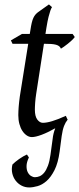

<svg xmlns="http://www.w3.org/2000/svg" viewBox="-20 -594 355 860"><path d="M281.7 -56.2Q273.4 -46.4 266.8 -29.5Q260.3 -12.7 256.3 15.1L247.1 85Q240.2 136.2 224.1 168Q208 199.7 188.5 216.8Q168.9 233.9 148.2 239.7Q127.4 245.6 110.8 245.6Q92.3 245.6 76.4 237.3Q60.5 229 49.8 214.8Q39.1 200.7 34.9 182.1Q30.8 163.6 35.6 143.1Q40 138.2 48.1 131.6Q56.2 125 65.4 118.4Q74.7 111.8 84.2 106.4Q93.8 101.1 100.6 98.1Q102.1 100.6 104.7 104Q107.4 107.4 109.4 111.3Q99.1 132.8 98.9 149.4Q98.6 166 104.2 177.2Q109.9 188.5 118.9 194.1Q127.9 199.7 136.7 199.7Q147.5 199.7 158.2 195.1Q168.9 190.4 178.2 179Q187.5 167.5 194.8 147.9Q202.1 128.4 206.1 99.1L215.8 28.3Q218.3 3.9 227.5 -19.5Q193.8 -0.5 166.3 9.8Q138.7 20 123 20Q110.8 20 99.9 12.7Q88.9 5.4 80.3 -7.6Q71.8 -20.5 66.9 -38.6Q62 -56.6 62 -78.1Q62 -87.4 62.5 -96.7Q63 -106 63.7 -116Q64.5 -126 65.7 -137.2Q66.9 -148.4 68.8 -162.1L106.4 -397.9H36.1L28.8 -413.1L78.1 -441.9H113.3L116.2 -459Q119.1 -479 122.3 -492.2Q125.5 -505.4 129.6 -514.2Q133.8 -522.9 138.7 -528.6Q143.6 -534.2 149.9 -539.1L199.2 -574.2L212.9 -562Q209 -556.2 205.6 -546.4Q202.1 -536.6 197.5 -518.6Q192.9 -500.5 188 -470.2L183.6 -441.9H305.2L314.9 -428.2Q310.1 -421.4 301.5 -413.3Q293 -405.3 283.7 -397.9Q274.4 -390.6 265.9 -384.5Q257.3 -378.4 252.9 -376Q250 -382.8 244.9 -387Q239.7 -391.1 231 -393.6Q222.2 -396 209.2 -397Q196.3 -397.9 178.2 -397.9H176.8L142.1 -173.8Q140.6 -164.6 139.4 -154.1Q138.2 -143.6 137.5 -134Q136.7 -124.5 136.5 -116.2Q136.2 -107.9 136.2 -103Q136.2 -72.8 147.2 -58.3Q158.2 -43.9 171.9 -43.9Q189 -43.9 213.6 -51.3Q238.3 -58.6 274.9 -75.2L283.2 -57.1Q282.2 -56.2 281.7 -56.2Z"/></svg>

Font: Akkhara
Style: Italic
Weight: 400
Italic angle: -7°
Designer: J. Victor Gaultney
Version: Version 1.00 June 13, 2006, initial release